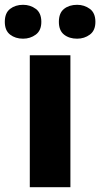

<svg xmlns="http://www.w3.org/2000/svg" viewBox="-53 -779 417 799"><path d="M240 0H71V-549H240ZM-33 -688Q-33 -725 -11 -742Q11 -759 43 -759Q73 -759 96 -742Q119 -725 119 -688Q119 -652 96 -635Q73 -618 43 -618Q11 -618 -11 -635Q-33 -652 -33 -688ZM192 -688Q192 -725 213.5 -742Q235 -759 268 -759Q298 -759 321 -742Q344 -725 344 -688Q344 -652 321 -635Q298 -618 268 -618Q235 -618 213.5 -635Q192 -652 192 -688Z"/></svg>

Font: Noto Sans Cherokee ExtraBold
Style: Regular
Weight: 800
Designer: Monotype Design Team
Foundry: Monotype Imaging Inc.
Version: Version 2.001; ttfautohint (v1.8.4.7-5d5b)